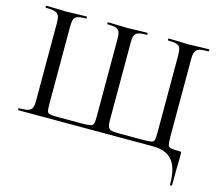

<svg xmlns="http://www.w3.org/2000/svg" viewBox="-112 -771 1272 1109"><g transform="rotate(15 523.5 -216.5)"><path d="M33 -12Q70 -12 87.5 -17Q105 -22 111.5 -36.5Q118 -51 118 -81V-544Q118 -574 111.5 -588Q105 -602 87.5 -607.5Q70 -613 33 -613Q31 -613 31 -619Q31 -625 33 -625L85 -624Q129 -622 155 -622Q182 -622 226 -624L274 -625Q277 -625 277 -619Q277 -613 274 -613Q240 -613 224 -607.5Q208 -602 202.5 -588Q197 -574 197 -544V-83Q197 -49 200.5 -38Q204 -27 216.5 -24Q229 -21 267 -21H406Q445 -21 459 -24.5Q473 -28 476.5 -39.5Q480 -51 480 -83V-544Q480 -574 474.5 -588Q469 -602 453 -607.5Q437 -613 403 -613Q400 -613 400 -619Q400 -625 403 -625Q496 -622 520 -622Q546 -622 588 -624L638 -625Q640 -625 640 -619Q640 -613 638 -613Q603 -613 587 -607.5Q571 -602 565 -588Q559 -574 559 -544V-82Q559 -52 565.5 -39.5Q572 -27 586.5 -24Q601 -21 638 -21H768Q808 -21 822 -24Q836 -27 839.5 -38.5Q843 -50 843 -83V-544Q843 -574 837.5 -588Q832 -602 815.5 -607.5Q799 -613 765 -613Q763 -613 763 -619Q763 -625 765 -625L814 -624Q858 -622 885 -622Q913 -622 955 -624L1006 -625Q1009 -625 1009 -619Q1009 -613 1006 -613Q969 -613 951.5 -607.5Q934 -602 927.5 -588Q921 -574 921 -544V-81Q921 -44 924.5 -31.5Q928 -19 941.5 -15.5Q955 -12 994 -12Q1002 -12 1003.5 -10Q1005 -8 1005 0V32Q1003 84 1003 187Q1003 192 997 192Q991 192 991 187Q991 89 954 44.5Q917 0 837 0H33Q31 0 31 -6Q31 -12 33 -12Z"/></g></svg>

Font: Cormorant Unicase Medium
Style: Regular
Weight: 500
Designer: Christian Thalmann (Catharsis Fonts)
Foundry: Catharsis Fonts
Version: Version 4.000